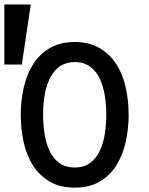

<svg xmlns="http://www.w3.org/2000/svg" viewBox="-110 -838 676 869"><path d="M29.3 -817.9 -11.2 -545.9H-90.3V-817.9ZM-16.1 -318.8Q-16.1 -382.8 -2.4 -442.4Q11.2 -502 40 -547.4Q68.8 -592.8 115.5 -620.4Q162.1 -647.9 228 -647.9Q293.9 -647.9 340.6 -620.4Q387.2 -592.8 416.5 -547.4Q445.8 -502 459 -442.4Q472.2 -382.8 472.2 -318.8Q472.2 -254.9 459 -195.6Q445.8 -136.2 417 -90.1Q388.2 -43.9 341.6 -16.4Q294.9 11.2 228 11.2Q161.1 11.2 114.5 -16.4Q67.9 -43.9 38.8 -90.1Q9.8 -136.2 -3.2 -195.6Q-16.1 -254.9 -16.1 -318.8ZM85 -318.8Q85 -275.9 91.6 -232.9Q98.1 -189.9 114 -156Q129.9 -122.1 157.5 -101.1Q185.1 -80.1 228 -80.1Q271 -80.1 298.6 -101.1Q326.2 -122.1 342 -156Q357.9 -189.9 364.5 -232.9Q371.1 -275.9 371.1 -318.8Q371.1 -361.8 364.5 -404.3Q357.9 -446.8 342 -481Q326.2 -515.1 298.1 -536.1Q270 -557.1 228 -557.1Q158.2 -557.1 121.6 -494.1Q85 -431.2 85 -318.8Z"/></svg>

Font: Anonymous Pro
Style: Bold
Weight: 700
Monospace: yes
Designer: Mark Simonson
Version: Version 1.003